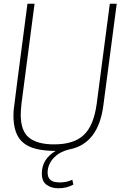

<svg xmlns="http://www.w3.org/2000/svg" viewBox="-20 -800 666 1028"><path d="M292 208Q256 208 230 190Q204 172 204 129Q204 52 278 8Q151 8 101 -39Q52 -82 52 -181L53 -209Q56 -240 127 -780H165L95 -245Q91 -204 91 -186Q91 -98 136 -62.5Q181 -27 269 -27Q376 -27 428 -77Q482 -126 498 -246L568 -780H605L534 -240Q508 -30 351 0Q302 11 270 43Q235 79 235 124Q235 173 287 176L303 177L323 175Q348 172 367 162L373 188Q339 208 292 208Z"/></svg>

Font: Tanohe Sans ExtraLight
Style: Italic
Weight: 200
Designer: Village Type and Design LLC & Cristiano Sobral
Foundry: Cooper Hewitt Smithsonian Design Museum
Version: Version 1.00;September 29, 2021;FontCreator 13.0.0.2655 64-b